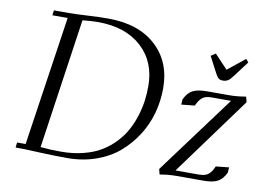

<svg xmlns="http://www.w3.org/2000/svg" viewBox="-77 -826 1295 951"><g transform="rotate(10 570.5 -350.5)"><path d="M53.2 0 56.2 -25.9H99.1L195.8 -676.8H119.1L122.1 -702.1H196.8Q229.5 -702.1 289.1 -705.6Q348.6 -709 394 -709Q547.4 -709 634.8 -628.9Q722.2 -548.8 722.2 -416Q722.2 -352.1 705.6 -291Q689 -230 654.5 -176Q620.1 -122.1 572.5 -81.3Q524.9 -40.5 458 -16.8Q391.1 6.8 314 6.8Q243.2 6.8 174.3 3.4Q105.5 0 95.2 0ZM174.8 -23.9Q220.7 -19 276.9 -19Q337.9 -19 389.9 -32.2Q441.9 -45.4 479.2 -68.1Q516.6 -90.8 546.1 -122.3Q575.7 -153.8 594.5 -188.5Q613.3 -223.1 625.7 -262.9Q638.2 -302.7 643.1 -339.4Q647.9 -376 647.9 -413.1Q647.9 -536.1 567.1 -609.6Q486.3 -683.1 347.2 -683.1Q314.9 -683.1 270 -678.2ZM772 -19 1064 -413.1H966.8Q938 -413.1 923.3 -402.8Q908.7 -392.6 897.9 -372.1L891.1 -358.9L824.2 -352.1L826.2 -378.9Q842.3 -413.1 867.2 -426Q892.1 -439 938 -439H1046.9Q1091.8 -439 1133.8 -446.8L1141.1 -419.9L853 -25.9H969.2Q998.5 -25.9 1013.7 -35.9Q1028.8 -45.9 1039.1 -65.9L1045.9 -80.1L1111.8 -86.9L1109.9 -60.1Q1093.8 -25.9 1068.8 -12.9Q1043.9 0 998 0H865.2Q819.8 0 778.8 7.8ZM925.8 -615.2 949.2 -630.9 1015.1 -561 1102.1 -630.9 1115.2 -615.2 1056.2 -537.1Q1042.5 -518.1 1031.5 -511.5Q1020.5 -504.9 1005.9 -504.9Q992.2 -504.9 984.1 -511.7Q976.1 -518.6 966.8 -537.1Z"/></g></svg>

Font: Dehuti Alt
Style: Italic
Weight: 400
Version: Version 1.2